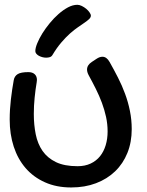

<svg xmlns="http://www.w3.org/2000/svg" viewBox="-20 -741 620 812"><path d="M38.1 -401.9Q41 -418.9 54.7 -427.5Q68.4 -436 100.1 -436Q117.2 -436 126.7 -427.2Q136.2 -418.5 136.2 -402.8Q136.2 -400.4 135.7 -398.4Q135.3 -396.5 135.3 -394Q129.9 -362.3 126.5 -328.1Q123 -293.9 123 -258.8Q123 -213.4 131.1 -173.1Q139.2 -132.8 159.9 -102.8Q180.7 -72.8 216.6 -55.4Q252.4 -38.1 308.1 -38.1Q339.4 -38.1 363.3 -49.3Q387.2 -60.5 403.1 -80.3Q418.9 -100.1 427 -127Q435.1 -153.8 435.1 -185.1Q435.1 -216.3 428.5 -246.6Q421.9 -276.9 410.9 -306.4Q399.9 -335.9 385.5 -364.7Q371.1 -393.6 355 -422.9Q348.1 -436 348.1 -446.8Q348.1 -465.8 368.2 -479L388.2 -492.2Q401.4 -501 413.1 -501Q431.2 -501 443.4 -479Q461.9 -446.3 479 -412.8Q496.1 -379.4 509 -344.2Q522 -309.1 529.5 -271.7Q537.1 -234.4 537.1 -194.8Q537.1 -139.6 518.8 -94.2Q500.5 -48.8 466.8 -16.4Q433.1 16.1 386 33.9Q338.9 51.8 281.2 51.8Q218.8 51.8 170.2 30Q121.6 8.3 88.4 -30Q55.2 -68.4 38.1 -120.8Q21 -173.3 21 -234.9Q21 -277.8 26.1 -321Q31.2 -364.3 38.1 -401.9ZM364.3 -674.8Q364.3 -667.5 357.2 -660.6Q350.1 -653.8 338.1 -645.5Q326.2 -637.2 310.1 -626.2Q293.9 -615.2 276.1 -599.4Q258.3 -583.5 239.3 -561.3Q220.2 -539.1 202.1 -508.8Q198.2 -502 191.2 -499.5Q184.1 -497.1 175.3 -497.1Q167 -497.1 158.9 -499.3Q150.9 -501.5 144.3 -505.1Q137.7 -508.8 133.5 -513.9Q129.4 -519 129.4 -524.9Q129.4 -538.1 137.5 -557.9Q145.5 -577.6 158.9 -599.4Q172.4 -621.1 190.2 -642.8Q208 -664.6 227.8 -681.9Q247.6 -699.2 267.8 -710Q288.1 -720.7 307.1 -720.7Q315.9 -720.7 325.9 -715.8Q335.9 -710.9 344.5 -703.9Q353 -696.8 358.6 -688.7Q364.3 -680.7 364.3 -674.8Z"/></svg>

Font: Gochi Hand Cyrillic
Style: Regular
Weight: 400
Designer: Juan Pablo del Peral; Denis Ignatov
Foundry: Juan Pablo del Peral; Denis Ignatov
Version: Version 1.00 June 29, 2018, initial release